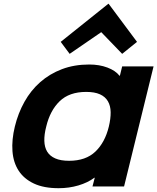

<svg xmlns="http://www.w3.org/2000/svg" viewBox="-20 -979 827 1009"><path d="M700 -759 622 -696 512 -810 346 -696 299 -759 549 -959H551ZM632 1H466L478 -45H476Q441 -19 392 -4.5Q343 10 288 10Q210 10 158 -14.5Q106 -39 78 -82Q50 -125 45.5 -184.5Q41 -244 58 -314Q75 -384 108.5 -444Q142 -504 191.5 -547.5Q241 -591 305.5 -615.5Q370 -640 449 -640Q502 -640 544.5 -624Q587 -608 608 -581H610L622 -630H787ZM552 -314Q562 -356 561.5 -389.5Q561 -423 547 -447Q533 -471 505 -483.5Q477 -496 433 -496Q344 -496 293.5 -447Q243 -398 223 -314Q212 -272 213 -238.5Q214 -205 228 -182Q242 -159 270.5 -146.5Q299 -134 343 -134Q431 -134 481.5 -182.5Q532 -231 552 -314Z"/></svg>

Font: TypoPRO Sinkin Sans
Style: 700 Bold Italic
Weight: 700
Italic angle: -112°
Designer: Keith Bates
Foundry: K-Type
Version: Sinkin Sans (version 1.0)  by Keith Bates   •   © 2014   www